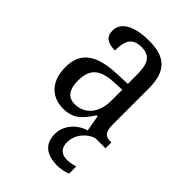

<svg xmlns="http://www.w3.org/2000/svg" viewBox="-229 -645 980 980"><g transform="rotate(45 261.5 -154.5)"><path d="M188 10C265 10 294 -30 333 -87H340L355 0C301 14 249 66 249 130C249 205 296 237 373 237C393 237 425 232 444 222V171C422 178 403 181 386 181C349 181 323 162 323 118C323 55 370 13 410 0H484V-42H481C439 -42 424 -58 424 -114V-373C424 -500 367 -546 253 -546C157 -546 84 -516 84 -450C84 -406 112 -387 165 -387C165 -451 179 -496 248 -496C321 -496 332 -446 332 -373V-313L256 -310C115 -305 46 -256 46 -150C46 -41 107 10 188 10ZM213 -48C163 -48 140 -83 140 -145C140 -223 173 -264 275 -269L333 -272V-191C333 -106 286 -48 213 -48Z"/></g></svg>

Font: Noto Serif Ethiopic SemiCondensed
Style: Regular
Weight: 400
Width: 4
Designer: Monotype Design Team
Foundry: Monotype Imaging Inc.
Version: Version 2.102